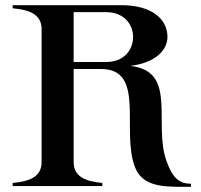

<svg xmlns="http://www.w3.org/2000/svg" viewBox="-20 -720 779 743"><path d="M625 -95C571 -241 670 -445 484 -465C578 -476 628 -524 628 -577C628 -646 568 -700 449 -700H29V-688C92 -682 141 -666 141 -607V-93C141 -34 92 -18 29 -12V0H376V-12C314 -18 265 -34 265 -93V-453H371C545 -453 448 -215 502 -74C529 -4 597 3 681 3H719V-9C679 -9 650 -25 625 -95ZM390 -480H265V-673H390C462 -673 495 -624 495 -577C495 -529 462 -480 390 -480Z"/></svg>

Font: Sprat Medium
Style: Regular
Weight: 500
Designer: Ethan Nakache
Foundry: Collletttivo
Version: Version 2.000;Glyphs 3.2 (3217)